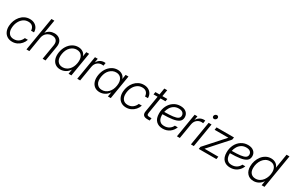

<svg xmlns="http://www.w3.org/2000/svg" viewBox="177 -2156 5447 3594"><g transform="rotate(30 2900.0 -359.0)"><path d="M228.5 10.3Q164.6 10.3 118.7 -19Q72.8 -48.3 49.8 -100.3Q26.9 -152.3 30.8 -220.2Q34.2 -279.8 55.4 -334.7Q76.7 -389.6 113.5 -432.9Q150.4 -476.1 200.2 -501Q250 -525.9 309.6 -525.9Q366.2 -525.9 408.7 -503.2Q451.2 -480.5 474.6 -439.9Q498 -399.4 497.1 -347.2H434.1Q432.1 -401.4 400.6 -434.8Q369.1 -468.3 308.1 -468.3Q246.1 -468.3 199.5 -433.6Q152.8 -398.9 125.5 -342.5Q98.1 -286.1 94.2 -220.2Q88.4 -142.1 123.8 -94.7Q159.2 -47.4 230 -47.4Q292 -47.4 336.4 -80.3Q380.9 -113.3 403.3 -168.9H468.3Q451.7 -117.2 416.5 -76.7Q381.3 -36.1 333 -12.9Q284.7 10.3 228.5 10.3Z M648.9 -313 597.2 0H534.7L655.3 -727.5H717.8L669.4 -436Q702.6 -481.4 746.1 -503.2Q789.6 -524.9 840.3 -524.9Q893.6 -524.9 933.8 -502Q974.1 -479 993.2 -434.6Q1012.2 -390.1 1001.5 -325.7L947.3 0H884.3L938 -321.8Q949.2 -391.1 918.5 -428.7Q887.7 -466.3 824.2 -466.3Q761.2 -466.3 711.4 -427.7Q661.6 -389.2 648.9 -313Z M1267.6 9.3Q1201.7 9.3 1156.5 -24.2Q1111.3 -57.6 1092.8 -117.9Q1074.2 -178.2 1086.9 -257.8Q1100.6 -337.4 1139.2 -397.5Q1177.7 -457.5 1233.9 -491.2Q1290 -524.9 1356 -524.9Q1414.1 -524.9 1457.3 -496.3Q1500.5 -467.8 1513.2 -418.5H1514.2L1530.3 -515.6H1591.8L1506.3 0H1444.8L1460.9 -97.7H1460Q1428.2 -47.4 1377 -19Q1325.7 9.3 1267.6 9.3ZM1284.2 -48.3Q1361.8 -48.3 1418.5 -105.2Q1475.1 -162.1 1490.7 -257.8Q1506.8 -353.5 1470.5 -410.6Q1434.1 -467.8 1356.4 -467.8Q1282.7 -467.8 1225.1 -413.1Q1167.5 -358.4 1150.4 -257.8Q1134.3 -157.2 1172.6 -102.8Q1210.9 -48.3 1284.2 -48.3Z M1632.8 0 1718.3 -515.6H1778.3L1763.7 -429.7H1765.1Q1788.1 -471.2 1827.9 -496.6Q1867.7 -522 1918.5 -522Q1927.7 -522 1934.3 -521.2Q1940.9 -520.5 1945.3 -520L1935.1 -457Q1931.2 -458 1921.4 -459.5Q1911.6 -460.9 1897.9 -460.9Q1845.2 -460.9 1802.7 -425.3Q1760.3 -389.6 1749 -322.3L1695.3 0Z M2118.2 9.3Q2052.2 9.3 2007.1 -24.2Q1961.9 -57.6 1943.4 -117.9Q1924.8 -178.2 1937.5 -257.8Q1951.2 -337.4 1989.7 -397.5Q2028.3 -457.5 2084.5 -491.2Q2140.6 -524.9 2206.5 -524.9Q2264.6 -524.9 2307.9 -496.3Q2351.1 -467.8 2363.8 -418.5H2364.7L2380.9 -515.6H2442.4L2356.9 0H2295.4L2311.5 -97.7H2310.5Q2278.8 -47.4 2227.5 -19Q2176.3 9.3 2118.2 9.3ZM2134.8 -48.3Q2212.4 -48.3 2269 -105.2Q2325.7 -162.1 2341.3 -257.8Q2357.4 -353.5 2321 -410.6Q2284.7 -467.8 2207 -467.8Q2133.3 -467.8 2075.7 -413.1Q2018.1 -358.4 2001 -257.8Q1984.9 -157.2 2023.2 -102.8Q2061.5 -48.3 2134.8 -48.3Z M2691.4 10.3Q2627.4 10.3 2581.5 -19Q2535.6 -48.3 2512.7 -100.3Q2489.7 -152.3 2493.7 -220.2Q2497.1 -279.8 2518.3 -334.7Q2539.6 -389.6 2576.4 -432.9Q2613.3 -476.1 2663.1 -501Q2712.9 -525.9 2772.5 -525.9Q2829.1 -525.9 2871.6 -503.2Q2914.1 -480.5 2937.5 -439.9Q2960.9 -399.4 2960 -347.2H2897Q2895 -401.4 2863.5 -434.8Q2832 -468.3 2771 -468.3Q2709 -468.3 2662.4 -433.6Q2615.7 -398.9 2588.4 -342.5Q2561 -286.1 2557.1 -220.2Q2551.3 -142.1 2586.7 -94.7Q2622.1 -47.4 2692.9 -47.4Q2754.9 -47.4 2799.3 -80.3Q2843.8 -113.3 2866.2 -168.9H2931.2Q2914.6 -117.2 2879.4 -76.7Q2844.2 -36.1 2795.9 -12.9Q2747.6 10.3 2691.4 10.3Z M3282.7 -515.6 3273.4 -460.4H3166.5L3109.4 -115.7Q3104 -82.5 3115.7 -68.8Q3127.4 -55.2 3162.1 -55.2H3207L3197.8 0H3147.9Q3027.8 0 3045.4 -109.9L3103.5 -460.4H3015.6L3024.4 -515.6H3112.8L3135.7 -656.2H3198.7L3175.3 -515.6Z M3480 10.3Q3391.1 10.3 3336.9 -43.2Q3282.7 -96.7 3282.7 -205.6Q3282.7 -296.9 3319.3 -369.4Q3356 -441.9 3419.9 -483.9Q3483.9 -525.9 3565.4 -525.9Q3645.5 -525.9 3691.4 -485.8Q3737.3 -445.8 3737.3 -380.9Q3737.3 -316.9 3691.4 -283Q3645.5 -249 3558.1 -236.1Q3470.7 -223.1 3345.2 -222.2Q3344.7 -212.4 3344.7 -202.6Q3344.7 -159.2 3358.2 -123.8Q3371.6 -88.4 3402.1 -67.6Q3432.6 -46.9 3482.9 -46.9Q3543.9 -46.9 3588.9 -76.4Q3633.8 -106 3654.3 -153.3H3717.8Q3691.4 -81.1 3629.2 -35.4Q3566.9 10.3 3480 10.3ZM3352.5 -276.9Q3466.3 -277.3 3537.4 -286.1Q3608.4 -294.9 3641.4 -317.1Q3674.3 -339.4 3674.3 -379.9Q3674.3 -418.5 3645.5 -443.4Q3616.7 -468.3 3560.1 -468.3Q3502.4 -468.3 3460 -442.4Q3417.5 -416.5 3390.4 -372.8Q3363.3 -329.1 3352.5 -276.9Z M3787.1 0 3872.6 -515.6H3932.6L3918 -429.7H3919.4Q3942.4 -471.2 3982.2 -496.6Q4022 -522 4072.8 -522Q4082 -522 4088.6 -521.2Q4095.2 -520.5 4099.6 -520L4089.4 -457Q4085.4 -458 4075.7 -459.5Q4065.9 -460.9 4052.2 -460.9Q3999.5 -460.9 3957 -425.3Q3914.6 -389.6 3903.3 -322.3L3849.6 0Z M4089.8 0 4175.3 -515.6H4237.8L4152.3 0ZM4225.1 -627.4Q4206.1 -627.4 4195.1 -640.6Q4184.1 -653.8 4187 -672.9Q4190.4 -691.9 4205.8 -705.1Q4221.2 -718.3 4239.7 -718.3Q4258.8 -718.3 4269.8 -705.1Q4280.8 -691.9 4277.8 -672.9Q4274.9 -653.8 4259.3 -640.6Q4243.7 -627.4 4225.1 -627.4Z M4259.3 0 4267.6 -49.8 4632.8 -457 4633.3 -458.5H4336.9L4346.2 -515.6H4723.1L4714.4 -463.4L4352.1 -58.6L4351.6 -57.1H4649.4L4640.1 0Z M4939.5 10.3Q4850.6 10.3 4796.4 -43.2Q4742.2 -96.7 4742.2 -205.6Q4742.2 -296.9 4778.8 -369.4Q4815.4 -441.9 4879.4 -483.9Q4943.4 -525.9 5024.9 -525.9Q5105 -525.9 5150.9 -485.8Q5196.8 -445.8 5196.8 -380.9Q5196.8 -316.9 5150.9 -283Q5105 -249 5017.6 -236.1Q4930.2 -223.1 4804.7 -222.2Q4804.2 -212.4 4804.2 -202.6Q4804.2 -159.2 4817.6 -123.8Q4831.1 -88.4 4861.6 -67.6Q4892.1 -46.9 4942.4 -46.9Q5003.4 -46.9 5048.3 -76.4Q5093.3 -106 5113.8 -153.3H5177.2Q5150.9 -81.1 5088.6 -35.4Q5026.4 10.3 4939.5 10.3ZM4812 -276.9Q4925.8 -277.3 4996.8 -286.1Q5067.9 -294.9 5100.8 -317.1Q5133.8 -339.4 5133.8 -379.9Q5133.8 -418.5 5105 -443.4Q5076.2 -468.3 5019.5 -468.3Q4961.9 -468.3 4919.4 -442.4Q4877 -416.5 4849.9 -372.8Q4822.8 -329.1 4812 -276.9Z M5444.3 9.3Q5356.9 9.3 5306.2 -47.6Q5255.4 -104.5 5255.4 -199.2Q5255.4 -260.7 5274.4 -318.8Q5293.5 -377 5328.9 -423.3Q5364.3 -469.7 5414.1 -497.3Q5463.9 -524.9 5524.9 -524.9Q5584.5 -524.9 5628.2 -495.4Q5671.9 -465.8 5685.1 -416.5H5685.5L5736.8 -727.5H5799.8L5679.7 0H5618.2L5633.8 -96.7H5633.3Q5601.1 -45.4 5551 -18.1Q5501 9.3 5444.3 9.3ZM5454.6 -48.3Q5504.4 -48.3 5544.2 -70.8Q5584 -93.3 5611.8 -131.6Q5639.6 -169.9 5654.5 -217.3Q5669.4 -264.6 5669.4 -314Q5669.4 -385.7 5633.1 -426.8Q5596.7 -467.8 5531.7 -467.8Q5481.9 -467.8 5442.4 -445.1Q5402.8 -422.4 5375.2 -384Q5347.7 -345.7 5333 -298.1Q5318.4 -250.5 5318.4 -200.2Q5318.4 -126.5 5355.5 -87.4Q5392.6 -48.3 5454.6 -48.3Z"/></g></svg>

Font: Inter Display Light
Style: Italic
Weight: 300
Italic angle: -9.39999°
Designer: Rasmus Andersson
Foundry: rsms
Version: Version 4.000;git-a52131595